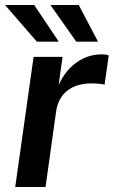

<svg xmlns="http://www.w3.org/2000/svg" viewBox="-28 -743 452 763"><path d="M32.5 0 105.5 -517H220.5L205 -405Q231 -462.5 276.2 -494.8Q321.5 -527 376 -527Q384.5 -527 392.2 -526Q400 -525 404 -522.5L387.5 -406Q382.5 -408.5 374.5 -409.5Q366.5 -410.5 360.5 -410.5Q287.5 -416.5 245.5 -387.2Q203.5 -358 195 -300.5L153 0ZM285 -723 361.5 -577.5H275L172.5 -723ZM108 -723 205.5 -577.5H118.5L-8 -723Z"/></svg>

Font: Public Sans SemiBold
Style: Italic
Weight: 600
Italic angle: -8°
Designer: The Public Sans project authors (U.S. Web Design System). Libre Franklin designed by Pablo Impallari and Rodrigo Fuenzal
Version: Version 1.007; ttfautohint (v1.8.1) -l 8 -r 50 -G 200 -x 14 